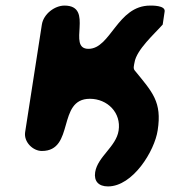

<svg xmlns="http://www.w3.org/2000/svg" viewBox="-20 -541 610 688"><path d="M321 76C316 108 333 127 367 127C456 127 534 0 545 -74C561 -176 526 -211 464 -287C456 -295 460 -306 462 -317C469 -363 535 -421 563 -453L570 -500C573 -522 525 -521 518 -521C400 -521 377 -366 297 -366C218 -366 320 -521 211 -521C176 -521 136 -491 130 -453L70 -67C65 -32 98 0 130 0C249 0 183 -187 302 -187C365 -187 415 -137 405 -73C396 -15 330 20 321 76Z"/></svg>

Font: Asimov Print
Style: Regular
Weight: 500
Designer: Google
Version: Version 2.000980: 2014